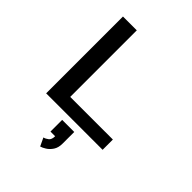

<svg xmlns="http://www.w3.org/2000/svg" viewBox="-269 -834 1237 1237"><g transform="rotate(45 350.0 -215.0)"><path d="M110 0V-700H236V-93.5H624.5V0ZM304 154.5V48H414V154.5Q414 191.5 398 215.5Q382 239.5 361 252.5Q340 265.5 325 269.5L298.5 213.5Q314.5 210 330.5 197.5Q346.5 185 346.5 154.5Z"/></g></svg>

Font: Trispace SemiExpanded Medium
Style: Regular
Weight: 500
Width: 6
Designer: Tyler Finck
Foundry: Etcetera Type Company
Version: Version 1.210; ttfautohint (v1.8.3)